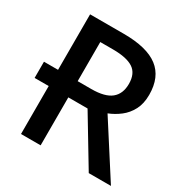

<svg xmlns="http://www.w3.org/2000/svg" viewBox="-163 -853 965 992"><g transform="rotate(30 319.5 -357.0)"><path d="M294.4 -713.9Q433.1 -713.9 499.8 -662.8Q566.4 -611.8 566.4 -506.3Q566.4 -453.6 546.9 -416.3Q527.3 -378.9 495.6 -354.5Q463.9 -330.1 427.7 -315.9L630.4 0H498L325.7 -286.1H210.9V0H93.8V-286.1H9.8V-382.8H93.8V-713.9ZM286.6 -616.2H210.9V-382.8H292Q373 -382.8 410.2 -413.1Q447.3 -443.4 447.3 -502.4Q447.3 -564.5 408 -590.3Q368.7 -616.2 286.6 -616.2Z"/></g></svg>

Font: Open Sans SemiBold
Style: Regular
Weight: 600
Designer: Monotype Design Team
Foundry: Monotype Imaging Inc.
Version: Version 3.003; ttfautohint (v1.8.4)